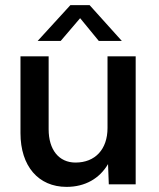

<svg xmlns="http://www.w3.org/2000/svg" viewBox="-20 -720 620 750"><path d="M240 10C313 10 369 -23 402 -79L405 0H510V-500H400V-220C400 -137 352 -85 275 -85C210 -85 170 -135 170 -215V-500H60V-200C60 -71 130 10 240 10ZM330 -700H255L127 -560H217L293 -649L366 -560H456Z"/></svg>

Font: Gully Medium
Style: Regular
Weight: 500
Designer: jaikishan Patel
Foundry: MagicType
Version: Version 1.000;Glyphs 3.2 (3242)